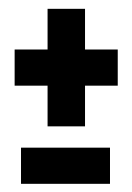

<svg xmlns="http://www.w3.org/2000/svg" viewBox="-20 -494 306 446"><path d="M90.5 -200.5V-295H14V-379H90.5V-473.5H177.5V-379H253.5V-295H177.5V-200.5ZM28.8 -67V-151H235.5V-67Z"/></svg>

Font: Anybody SemiBold
Style: Regular
Weight: 600
Designer: Tyler Finck
Foundry: Etcetera Type Company
Version: Version 1.010; ttfautohint (v1.8.3) -l 8 -r 50 -G 200 -x 14 